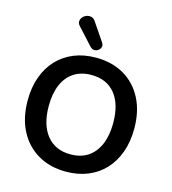

<svg xmlns="http://www.w3.org/2000/svg" viewBox="-135 -1061 1056 1180"><g transform="rotate(15 392.5 -470.5)"><path d="M393 10Q291 10 214.5 -35Q138 -80 96 -161.5Q54 -243 54 -353Q54 -436 78 -502.5Q102 -569 146.5 -616.5Q191 -664 253.5 -689.5Q316 -715 393 -715Q496 -715 572 -670.5Q648 -626 690 -545Q732 -464 732 -354Q732 -271 708 -204Q684 -137 639.5 -89Q595 -41 532.5 -15.5Q470 10 393 10ZM393 -100Q458 -100 503.5 -130Q549 -160 573.5 -217Q598 -274 598 -353Q598 -473 544.5 -539Q491 -605 393 -605Q329 -605 283 -575.5Q237 -546 212.5 -489.5Q188 -433 188 -353Q188 -234 242 -167Q296 -100 393 -100ZM342 -771 246 -876Q233 -890 234 -904.5Q235 -919 244.5 -930.5Q254 -942 269 -947.5Q284 -953 299.5 -949.5Q315 -946 326 -929L404 -814Q413 -800 409.5 -787Q406 -774 394.5 -765.5Q383 -757 368.5 -757.5Q354 -758 342 -771Z"/></g></svg>

Font: Nunito ExtraLight
Style: Regular
Weight: 200
Designer: Vernon Adams
Foundry: Vernon Adams
Version: Version 3.602